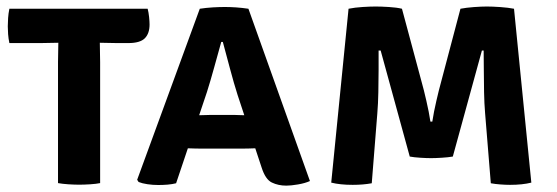

<svg xmlns="http://www.w3.org/2000/svg" viewBox="-20 -576 1751 604"><path d="M162.5 -381Q162.5 -397.5 163 -411Q163.5 -424.5 163.5 -441.5Q153.5 -441.5 135.8 -441Q118 -440.5 108 -440.5H9.5Q6.5 -455 5.5 -468.5Q4.5 -482 4.5 -493Q4.5 -504.5 5.5 -519.2Q6.5 -534 9.5 -548.5H444.5Q447.5 -537 449 -522.8Q450.5 -508.5 450.5 -499Q450.5 -470.5 435.5 -455.5Q420.5 -440.5 383.5 -440.5H347.5Q337.5 -440.5 320.5 -441Q303.5 -441.5 294 -441.5Q294 -424.5 294.5 -411Q295 -397.5 295 -381V0Q283.5 2.5 263.5 3.8Q243.5 5 229 5Q215 5 195.5 3.8Q176 2.5 162.5 0Z M612.5 -108.5Q605.5 -108.5 593.2 -108.8Q581 -109 571 -109.5L534 0.5Q522 3.5 507.5 4.8Q493 6 478 6Q460.5 6 443.8 3.5Q427 1 416 -3.5L411.5 -10.5L608.5 -548.5Q628.5 -551.5 649.5 -552.8Q670.5 -554 687.5 -554Q703 -554 722 -552.8Q741 -551.5 761.5 -548.5L955 -6.5Q939.5 0.5 917.5 4.2Q895.5 8 880.5 8Q855.5 8 835.2 -1.8Q815 -11.5 803 -49L783 -109.5Q773.5 -109 761.8 -108.8Q750 -108.5 742.5 -108.5ZM631 -286.5 606.5 -213.5Q615.5 -213.5 626 -214Q636.5 -214.5 643.5 -214.5H716Q722.5 -214.5 731.2 -214Q740 -213.5 748.5 -213.5L727.5 -277Q716 -313 703.5 -360Q691 -407 681 -444H676Q666 -408.5 653.8 -364Q641.5 -319.5 631 -286.5Z M1076.5 -548.5Q1096.5 -552.5 1120.8 -554Q1145 -555.5 1162 -555.5Q1178.5 -555.5 1203.2 -554Q1228 -552.5 1244.5 -548.5L1307.5 -314Q1313 -295 1321.2 -259.2Q1329.5 -223.5 1334 -193.5H1340Q1344.5 -223.5 1352.8 -259Q1361 -294.5 1366.5 -314L1428.5 -548.5Q1447 -552 1471.2 -553.8Q1495.5 -555.5 1511.5 -555.5Q1528.5 -555.5 1553.8 -553.8Q1579 -552 1597 -548.5L1651.5 -1.5Q1623.5 5.5 1584.5 5.5Q1570 5.5 1553.8 4.2Q1537.5 3 1524 0.5L1506 -220.5Q1503.5 -249.5 1502.8 -285.8Q1502 -322 1502 -356.8Q1502 -391.5 1501.5 -417H1496L1404.5 -83.5Q1390 -81 1370 -79.8Q1350 -78.5 1336 -78.5Q1321.5 -78.5 1302 -79.8Q1282.5 -81 1269 -83.5L1177.5 -417H1171Q1171 -391.5 1171 -356.8Q1171 -322 1170.2 -285.8Q1169.5 -249.5 1167 -219.5L1149.5 0.5Q1122.5 5.5 1089.5 5.5Q1050 5.5 1022 -1.5Z"/></svg>

Font: Signika SC SemiBold
Style: Regular
Weight: 600
Designer: Anna Giedryś
Foundry: Anna Giedryś
Version: Version 2.000; ttfautohint (v1.8.3) -l 8 -r 50 -G 200 -x 9 -